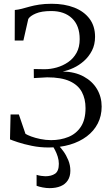

<svg xmlns="http://www.w3.org/2000/svg" viewBox="-20 -771 584 1018"><path d="M238 11Q191.5 11 148.8 2.2Q106 -6.5 75.2 -16.8Q44.5 -27 33 -32L36 -164H80L115 -61.5Q124 -55.5 145.2 -47.5Q166.5 -39.5 194.5 -33.8Q222.5 -28 251 -28Q301 -28 342.5 -44.8Q384 -61.5 408.8 -99Q433.5 -136.5 433.5 -198Q433.5 -246.5 414 -283.2Q394.5 -320 350 -340.5Q305.5 -361 230 -361L159.5 -357L159 -405L216 -404Q248 -404 280.8 -413.2Q313.5 -422.5 341.2 -441.5Q369 -460.5 385.8 -490.8Q402.5 -521 402.5 -563.5Q402.5 -635 362 -673.8Q321.5 -712.5 251.5 -712.5Q200.5 -712.5 170 -699.5Q139.5 -686.5 130 -670.5L104 -556H58L58.5 -718Q76.5 -719.5 95.5 -724.5Q114.5 -729.5 136.8 -735.8Q159 -742 187.8 -746.5Q216.5 -751 254 -751Q322 -751 373.8 -730.8Q425.5 -710.5 454.8 -671.5Q484 -632.5 484 -576Q484 -534.5 467.5 -502.5Q451 -470.5 425 -447.5Q399 -424.5 369.2 -410.8Q339.5 -397 312.5 -392Q377.5 -390.5 423.8 -365.2Q470 -340 494.5 -298.5Q519 -257 519 -206Q519 -156.5 498.5 -116.5Q478 -76.5 440.2 -48Q402.5 -19.5 351 -4.2Q299.5 11 238 11ZM242.5 226.5Q226 226.5 206.2 222.8Q186.5 219 174 214V156Q184.5 159.5 198.2 161.5Q212 163.5 220.5 163.5Q252 163.5 272 150Q292 136.5 292 97.5Q292 78.5 286 59.5Q280 40.5 271.8 24.8Q263.5 9 256.5 0H275.5H290Q301.5 11 316.2 31.2Q331 51.5 342 78Q353 104.5 353 134Q353 164.5 339.5 185.2Q326 206 301.5 216.2Q277 226.5 242.5 226.5Z"/></svg>

Font: Merriweather 72pt Light
Style: Regular
Weight: 300
Version: Version 2.100